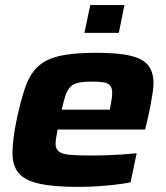

<svg xmlns="http://www.w3.org/2000/svg" viewBox="-20 -725 650 753"><path d="M288 8Q189 8 132.5 -5Q76 -18 52.5 -47Q29 -76 29 -123Q29 -150 33 -183Q37 -216 45 -254Q61 -330 78.5 -381Q96 -432 126.5 -462Q157 -492 211.5 -505Q266 -518 356 -518Q445 -518 493.5 -506Q542 -494 562 -467.5Q582 -441 582 -399Q582 -381 578 -356.5Q574 -332 569 -305.5Q564 -279 558 -254L549 -217H206Q203 -200 200.5 -186Q198 -172 198 -161Q198 -142 210 -131.5Q222 -121 253 -118Q284 -115 341 -115Q364 -115 394 -116Q424 -117 455.5 -119Q487 -121 516 -124L492 -10Q469 -5 434.5 -1Q400 3 362.5 5.5Q325 8 288 8ZM222 -295H411L413 -308Q416 -325 418 -337Q420 -349 420 -360Q420 -380 412 -389.5Q404 -399 387 -402Q370 -405 343 -405Q309 -405 289 -401Q269 -397 257 -385.5Q245 -374 237.5 -352.5Q230 -331 222 -295ZM311 -596 334 -705H468L446 -596Z"/></svg>

Font: Saira Expanded
Style: Bold Italic
Weight: 700
Width: 7
Italic angle: -12°
Designer: Hector Gatti with collaboration of the Omnibus-Type team
Foundry: Omnibus-Type
Version: Version 1.101